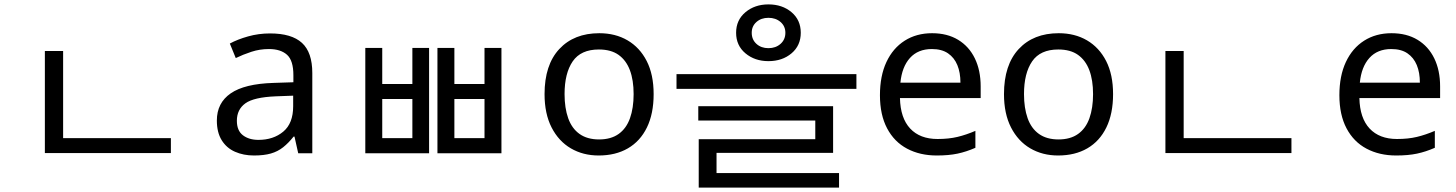

<svg xmlns="http://www.w3.org/2000/svg" viewBox="-20 -697 6619 873"><path d="M184 -69H757V-1H184ZM184 -465H267V-43H184Z M1208 -545Q1306 -545 1353 -502Q1400 -459 1400 -365V0H1336L1319 -76H1315Q1292 -47 1267.5 -27.5Q1243 -8 1211.5 1Q1180 10 1135 10Q1087 10 1048.5 -7Q1010 -24 988 -59.5Q966 -95 966 -149Q966 -229 1029 -272.5Q1092 -316 1223 -320L1314 -323V-355Q1314 -422 1285 -448Q1256 -474 1203 -474Q1161 -474 1123 -461.5Q1085 -449 1052 -433L1025 -499Q1060 -518 1108 -531.5Q1156 -545 1208 -545ZM1234 -259Q1134 -255 1095.5 -227Q1057 -199 1057 -148Q1057 -103 1084.5 -82Q1112 -61 1155 -61Q1223 -61 1268 -98.5Q1313 -136 1313 -214V-262Z M1641 -479H1718V-315H1855V-479H1931V0H1641ZM1718 -247V-69H1855V-247ZM1969 -479H2046V-315H2183V-479H2260V0H1969ZM2046 -247V-69H2183V-247Z M2952 -269Q2952 -180 2921.5 -117.5Q2891 -55 2835 -22.5Q2779 10 2702 10Q2631 10 2575.5 -22.5Q2520 -55 2488 -117.5Q2456 -180 2456 -269Q2456 -402 2523 -474Q2590 -546 2705 -546Q2778 -546 2833.5 -513.5Q2889 -481 2920.5 -419.5Q2952 -358 2952 -269ZM2547 -269Q2547 -206 2563.5 -159.5Q2580 -113 2615 -88Q2650 -63 2704 -63Q2758 -63 2793 -88Q2828 -113 2844.5 -159.5Q2861 -206 2861 -269Q2861 -333 2844 -378Q2827 -423 2792.5 -447.5Q2758 -472 2703 -472Q2621 -472 2584 -418Q2547 -364 2547 -269Z M3474 -677Q3537 -677 3579 -641.5Q3621 -606 3621 -548Q3621 -490 3579 -454.5Q3537 -419 3474 -419Q3412 -419 3369.5 -454.5Q3327 -490 3327 -548Q3327 -606 3369.5 -641.5Q3412 -677 3474 -677ZM3474 -616Q3441 -616 3419.5 -597Q3398 -578 3398 -548Q3398 -517 3419.5 -497.5Q3441 -478 3474 -478Q3507 -478 3529 -497.5Q3551 -517 3551 -548Q3551 -578 3529 -597Q3507 -616 3474 -616ZM3056 -360H3874V-293H3056ZM3155 -214H3768V-2H3238V112H3157V-64H3687V-149H3155ZM3157 90H3795V156H3157Z M4218 -546Q4287 -546 4336.5 -516Q4386 -486 4412.5 -431.5Q4439 -377 4439 -304V-251H4072Q4074 -160 4118.5 -112.5Q4163 -65 4243 -65Q4294 -65 4333.5 -74.5Q4373 -84 4415 -102V-25Q4374 -7 4334 1.5Q4294 10 4239 10Q4163 10 4104.5 -21Q4046 -52 4013.5 -113.5Q3981 -175 3981 -264Q3981 -352 4010.5 -415Q4040 -478 4093.5 -512Q4147 -546 4218 -546ZM4217 -474Q4154 -474 4117.5 -433.5Q4081 -393 4074 -321H4347Q4347 -367 4333 -401Q4319 -435 4290.5 -454.5Q4262 -474 4217 -474Z M5041 -269Q5041 -180 5010.5 -117.5Q4980 -55 4924 -22.5Q4868 10 4791 10Q4720 10 4664.5 -22.5Q4609 -55 4577 -117.5Q4545 -180 4545 -269Q4545 -402 4612 -474Q4679 -546 4794 -546Q4867 -546 4922.5 -513.5Q4978 -481 5009.5 -419.5Q5041 -358 5041 -269ZM4636 -269Q4636 -206 4652.5 -159.5Q4669 -113 4704 -88Q4739 -63 4793 -63Q4847 -63 4882 -88Q4917 -113 4933.5 -159.5Q4950 -206 4950 -269Q4950 -333 4933 -378Q4916 -423 4881.5 -447.5Q4847 -472 4792 -472Q4710 -472 4673 -418Q4636 -364 4636 -269Z M5279 -69H5852V-1H5279ZM5279 -465H5362V-43H5279Z M6307 -546Q6376 -546 6425.5 -516Q6475 -486 6501.5 -431.5Q6528 -377 6528 -304V-251H6161Q6163 -160 6207.5 -112.5Q6252 -65 6332 -65Q6383 -65 6422.5 -74.5Q6462 -84 6504 -102V-25Q6463 -7 6423 1.5Q6383 10 6328 10Q6252 10 6193.5 -21Q6135 -52 6102.5 -113.5Q6070 -175 6070 -264Q6070 -352 6099.5 -415Q6129 -478 6182.5 -512Q6236 -546 6307 -546ZM6306 -474Q6243 -474 6206.5 -433.5Q6170 -393 6163 -321H6436Q6436 -367 6422 -401Q6408 -435 6379.5 -454.5Q6351 -474 6306 -474Z"/></svg>

Font: lkorean05
Style: Book
Weight: 400
Designer: Jelle Bosma - Monotype Design Team
Foundry: Monotype Imaging Inc.
Version: Version 2.003